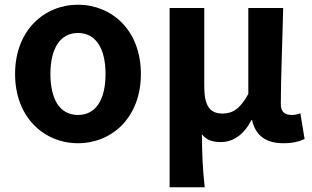

<svg xmlns="http://www.w3.org/2000/svg" viewBox="-20 -594 1325 815"><path d="M498 -497C449 -547 382 -574 311 -574C169 -574 44 -466 44 -280C44 -94 169 14 311 14C382 14 449 -13 498 -63C547 -114 578 -187 578 -280C578 -373 547 -447 498 -497ZM223 -406C243 -437 272 -454 311 -454C389 -454 428 -385 428 -280C428 -174 389 -106 311 -106C272 -106 243 -123 223 -153C204 -184 194 -227 194 -280C194 -333 204 -376 223 -406Z M700 -179V201H774H849C840 120 838 66 837 -24C858 3 886 9 918 9C970 9 1016 -23 1047 -84H1050C1065 -18 1109 14 1183 14C1226 14 1251 6 1273 -4L1255 -113C1242 -108 1230 -106 1220 -106C1190 -106 1172 -117 1172 -153C1172 -258 1179 -423 1182 -560H1034V-195C999 -131 966 -112 925 -112C870 -112 847 -145 847 -229V-560H700Z"/></svg>

Font: GenSekiGothic2 TW B
Style: Regular
Weight: 700
Version: Version 2.100;PS 2.1;hotconv 16.6.51;makeotf.lib2.5.65220 DE